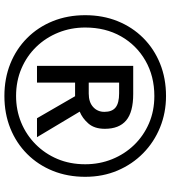

<svg xmlns="http://www.w3.org/2000/svg" viewBox="29 -793 774 872"><g transform="rotate(90 416.0 -357.0)"><path d="M416 10Q336 10 269 -17Q202 -44 152.5 -93.5Q103 -143 76 -210Q49 -277 49 -357Q49 -437 76 -504Q103 -571 152.5 -620.5Q202 -670 269 -697Q336 -724 416 -724Q492 -724 558.5 -697Q625 -670 675.5 -620.5Q726 -571 754.5 -504Q783 -437 783 -357Q783 -277 756 -210Q729 -143 679.5 -93.5Q630 -44 563 -17Q496 10 416 10ZM416 -43Q480 -43 536 -66Q592 -89 635 -131.5Q678 -174 702 -231Q726 -288 726 -357Q726 -422 703 -479Q680 -536 638.5 -579Q597 -622 540.5 -646.5Q484 -671 416 -671Q326 -671 255.5 -630.5Q185 -590 145 -519.5Q105 -449 105 -357Q105 -292 128 -235Q151 -178 192.5 -135Q234 -92 291 -67.5Q348 -43 416 -43ZM279 -138V-575H407Q489 -575 527 -543Q565 -511 565 -446Q565 -399 541 -371.5Q517 -344 487 -332L603 -138H517L417 -311H355V-138ZM405 -373Q444 -373 466 -393Q488 -413 488 -444Q488 -479 468 -495Q448 -511 404 -511H355V-373Z"/></g></svg>

Font: Noto Sans Hebrew Droid SemiBold
Style: Regular
Weight: 600
Designer: Monotype Design Team
Foundry: Monotype Imaging Inc.
Version: Version 1.100; ttfautohint (v1.8.4.7-5d5b)